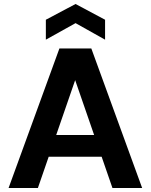

<svg xmlns="http://www.w3.org/2000/svg" viewBox="-20 -943 755 963"><path d="M23 0 278 -700H438L693 0H544L357 -541L170 0ZM135 -157 172 -266H532L568 -157ZM210 -744V-844L359 -923L507 -844V-744L359 -827Z"/></svg>

Font: DM Sans 11pt ExtraBold
Style: Regular
Weight: 800
Version: Version 4.004;gftools[0.9.30]